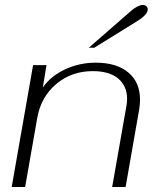

<svg xmlns="http://www.w3.org/2000/svg" viewBox="-20 -752 628 772"><path d="M113 -490H167L152 -400Q185 -447 242.5 -473.5Q300 -500 365 -500Q449 -500 496 -460.5Q543 -421 543 -352Q543 -334 540 -314L485 0H431L488 -324Q491 -339 491 -354Q491 -406 455.5 -436Q420 -466 353 -466Q268 -466 206.5 -414.5Q145 -363 130 -279L81 0H27ZM509 -710Q521 -720 533 -726Q545 -732 553 -732Q563 -732 568.5 -727Q574 -722 574 -714Q574 -693 530 -666L359 -560H337Z"/></svg>

Font: Fahkwang ExtraLight
Style: Italic
Weight: 275
Italic angle: -10°
Designer: Suppakit Chalermlarp | Katatrad Co.,Ltd.
Foundry: Cadson Demak Co.,Ltd.
Version: Version 1.000; ttfautohint (v1.6)